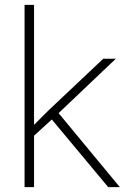

<svg xmlns="http://www.w3.org/2000/svg" viewBox="-20 -770 519 790"><path d="M120.1 -750V0H81.1V-750ZM456.5 -528.3 199.7 -284.2 108.9 -201.7 99.6 -235.8 179.2 -315.4 404.8 -528.3ZM425.3 0 185.1 -288.1 208 -320.3 473.1 0Z"/></svg>

Font: Roboto ExtraLight
Style: Regular
Weight: 250
Designer: Christian Robertson
Foundry: Google
Version: Version 3.009; 2024